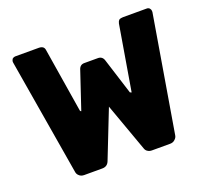

<svg xmlns="http://www.w3.org/2000/svg" viewBox="-120 -847 1072 991"><g transform="rotate(-20 416.5 -351.5)"><path d="M793.9 -693.8Q799.8 -686.5 799.8 -679.2V-672.9L692.9 -36.1Q691.4 -22.9 680.2 -13.2Q669.9 -2.9 652.8 -2.9H553.2Q539.6 -2.9 529.8 -9.8Q520.5 -15.1 516.1 -28.8L421.9 -291L318.8 -28.8Q308.6 -2.9 280.8 -2.9H181.2Q164.1 -2.9 153.8 -13.2Q143.6 -22 142.1 -36.1L35.2 -672.9Q33.7 -679.2 36.1 -686Q37.6 -689.9 40 -693.8Q47.9 -700.2 55.2 -700.2H185.1Q213.9 -700.2 216.8 -676.8L273.9 -323.2Q275.9 -317.9 279.8 -317.9L347.2 -519Q354.5 -545.9 378.9 -545.9H454.1Q479.5 -545.9 486.8 -519L548.8 -323.2Q555.7 -319.8 557.1 -319.8L617.2 -676.8Q620.1 -689 626 -694.8Q634.8 -700.2 647.9 -700.2H778.8Q787.6 -700.2 793.9 -693.8Z"/></g></svg>

Font: Cunia
Style: Bold
Weight: 700
Designer: Alejo Bergmann, Denis Ignatov
Foundry: Hubert & Fischer
Version: Version 1.00 February 21, 2019, initial release